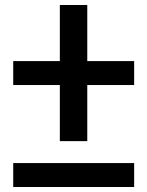

<svg xmlns="http://www.w3.org/2000/svg" viewBox="-20 -750 590 770"><path d="M220 -184V-409H33V-505H220V-730H330V-505H518V-409H330V-184ZM33 0V-96H518V0Z"/></svg>

Font: M PLUS Code Latin SemiExpanded Medium
Style: Regular
Weight: 500
Width: 6
Designer: Coji Morishita
Foundry: UNDERFOREST DESIGN
Version: Version 1.002; ttfautohint (v1.8.3)